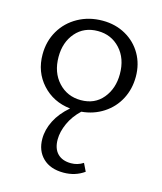

<svg xmlns="http://www.w3.org/2000/svg" viewBox="-108 -500 735 871"><g transform="rotate(15 259.5 -64.0)"><path d="M208 153Q208 196 230.5 219Q253 242 294 242Q325 242 351 225L369 262Q327 292 272 292Q210 292 175 258Q140 224 140 168Q140 125 161.5 82.5Q183 40 226 3Q145 -6 93.5 -63Q42 -120 42 -202Q42 -264 71 -313.5Q100 -363 151.5 -391.5Q203 -420 267 -420Q327 -420 375 -393Q423 -366 450 -319Q477 -272 477 -213Q477 -155 452 -107.5Q427 -60 381.5 -30.5Q336 -1 279 4Q244 37 226 77Q208 117 208 153ZM263 -46Q328 -46 366 -92Q404 -138 404 -206Q404 -279 362.5 -324Q321 -369 258 -369Q193 -369 154 -324Q115 -279 115 -210Q115 -137 157 -91.5Q199 -46 263 -46Z"/></g></svg>

Font: Ysabeau
Style: Regular
Weight: 400
Designer: Christian Thalmann (Catharsis Fonts)
Version: Version 0.003